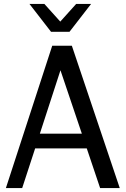

<svg xmlns="http://www.w3.org/2000/svg" viewBox="-20 -958 640 978"><path d="M590 0H490L422 -202H159L93 0H10L246 -725H346ZM287 -848 368 -938H444L334 -796H240L130 -938H206ZM397 -277 288 -600 183 -277Z"/></svg>

Font: Edlo
Style: Regular
Weight: 400
Monospace: yes
Version: Version 0.01